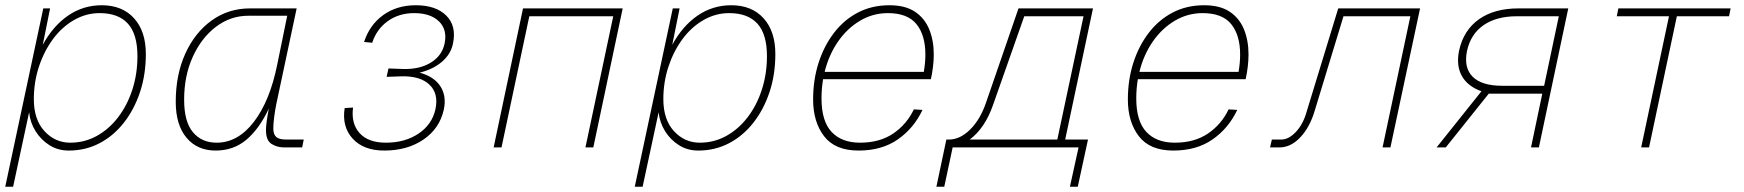

<svg xmlns="http://www.w3.org/2000/svg" viewBox="-28 -562 6648 732"><path d="M-8 150 137 -530H163L135 -391Q174 -463 231.5 -502.5Q289 -542 360 -542Q438 -542 483 -492.5Q528 -443 528 -356Q528 -278 506 -211.5Q484 -145 444.5 -94.5Q405 -44 351.5 -16Q298 12 234 12Q193 12 160.5 -8.5Q128 -29 107.5 -62Q87 -95 83 -134L22 150ZM240 -18Q294 -18 340.5 -43.5Q387 -69 422 -114.5Q457 -160 476.5 -220Q496 -280 496 -348Q496 -432 459.5 -472Q423 -512 352 -512Q300 -512 254 -485.5Q208 -459 174 -413Q140 -367 120.5 -308Q101 -249 101 -184Q101 -106 141.5 -62Q182 -18 240 -18Z M794 12Q724 12 683 -37Q642 -86 642 -174Q642 -277 678.5 -357.5Q715 -438 779 -484Q843 -530 925 -530H1103L1026 -168Q1021 -144 1017.5 -117.5Q1014 -91 1014 -72Q1014 -50 1025 -40Q1036 -30 1062 -30H1130L1124 0H1055Q1028 0 1007 -13.5Q986 -27 986 -66Q986 -80 989 -101.5Q992 -123 997 -148Q960 -70 911 -29Q862 12 794 12ZM798 -18Q879 -18 940 -97.5Q1001 -177 1029 -316L1067 -502H919Q851 -502 795.5 -460Q740 -418 707 -345.5Q674 -273 674 -182Q674 -98 707.5 -58Q741 -18 798 -18Z M1437 12Q1358 12 1316.5 -33.5Q1275 -79 1286 -150L1318 -152Q1310 -91 1343 -54.5Q1376 -18 1443 -18Q1516 -18 1567.5 -52.5Q1619 -87 1632 -145Q1645 -205 1609.5 -239Q1574 -273 1502 -271L1446 -269L1453 -301L1508 -299Q1571 -297 1614 -323Q1657 -349 1667 -396Q1678 -449 1645.5 -480.5Q1613 -512 1551 -512Q1493 -512 1450.5 -481.5Q1408 -451 1391 -399L1360 -402Q1381 -467 1433 -504.5Q1485 -542 1557 -542Q1634 -542 1673.5 -502.5Q1713 -463 1699 -396Q1691 -356 1657.5 -327Q1624 -298 1572 -285Q1627 -270 1651 -233Q1675 -196 1664 -144Q1648 -72 1586.5 -30Q1525 12 1437 12Z M1854 0 1966 -530H2346L2234 0H2204L2310 -500H1990L1884 0Z M2392 150 2537 -530H2563L2535 -391Q2574 -463 2631.5 -502.5Q2689 -542 2760 -542Q2838 -542 2883 -492.5Q2928 -443 2928 -356Q2928 -278 2906 -211.5Q2884 -145 2844.5 -94.5Q2805 -44 2751.5 -16Q2698 12 2634 12Q2593 12 2560.5 -8.5Q2528 -29 2507.5 -62Q2487 -95 2483 -134L2422 150ZM2640 -18Q2694 -18 2740.5 -43.5Q2787 -69 2822 -114.5Q2857 -160 2876.5 -220Q2896 -280 2896 -348Q2896 -432 2859.5 -472Q2823 -512 2752 -512Q2700 -512 2654 -485.5Q2608 -459 2574 -413Q2540 -367 2520.5 -308Q2501 -249 2501 -184Q2501 -106 2541.5 -62Q2582 -18 2640 -18Z M3245 12Q3156 12 3114 -42.5Q3072 -97 3072 -183Q3072 -257 3092.5 -321.5Q3113 -386 3151 -436Q3189 -486 3242.5 -514Q3296 -542 3363 -542Q3423 -542 3460 -517.5Q3497 -493 3514.5 -450.5Q3532 -408 3532 -354Q3532 -332 3529 -307Q3526 -282 3521 -260H3110Q3104 -224 3104 -187Q3104 -100 3142.5 -59Q3181 -18 3251 -18Q3326 -18 3377.5 -53Q3429 -88 3456 -145L3489 -143Q3456 -73 3395 -30.5Q3334 12 3245 12ZM3357 -512Q3300 -512 3251 -483Q3202 -454 3167 -403.5Q3132 -353 3116 -288H3494Q3500 -323 3500 -354Q3500 -428 3466 -470Q3432 -512 3357 -512Z M3542 150 3580 -30H3590Q3632 -30 3670.5 -68Q3709 -106 3731 -170L3855 -530H4139L4033 -30H4120L4081 150H4051L4084 0H3604L3572 150ZM3758 -162Q3727 -73 3669 -30H4003L4103 -500H3877Z M4445 12Q4356 12 4314 -42.5Q4272 -97 4272 -183Q4272 -257 4292.5 -321.5Q4313 -386 4351 -436Q4389 -486 4442.5 -514Q4496 -542 4563 -542Q4623 -542 4660 -517.5Q4697 -493 4714.5 -450.5Q4732 -408 4732 -354Q4732 -332 4729 -307Q4726 -282 4721 -260H4310Q4304 -224 4304 -187Q4304 -100 4342.5 -59Q4381 -18 4451 -18Q4526 -18 4577.5 -53Q4629 -88 4656 -145L4689 -143Q4656 -73 4595 -30.5Q4534 12 4445 12ZM4557 -512Q4500 -512 4451 -483Q4402 -454 4367 -403.5Q4332 -353 4316 -288H4694Q4700 -323 4700 -354Q4700 -428 4666 -470Q4632 -512 4557 -512Z M4814 0 4821 -30H4857Q4885 -30 4912 -58.5Q4939 -87 4952 -131L5074 -530H5386L5273 0H5243L5349 -500H5094L4985 -142Q4966 -77 4929.5 -38.5Q4893 0 4850 0Z M5449 0 5620 -214Q5567 -233 5545 -273Q5523 -313 5535 -370Q5552 -447 5610.5 -488.5Q5669 -530 5761 -530H5951L5839 0H5809L5852 -205H5648L5484 0ZM5699 -235H5859L5915 -500H5755Q5677 -500 5628 -466Q5579 -432 5565 -368Q5552 -304 5586.5 -269.5Q5621 -235 5699 -235Z M6229 0 6335 -500H6136L6142 -530H6570L6564 -500H6365L6259 0Z"/></svg>

Font: Geist Mono Thin
Style: Italic
Weight: 100
Italic angle: -12°
Monospace: yes
Designer: Basement.studio, Andrés Briganti, Mateo Zaragoza
Foundry: Basement.studio, Vercel, Andrés Briganti, Guido Ferreyra, Mateo Zaragoza
Version: Version 1.500; ttfautohint (v1.8.4.7-5d5b)